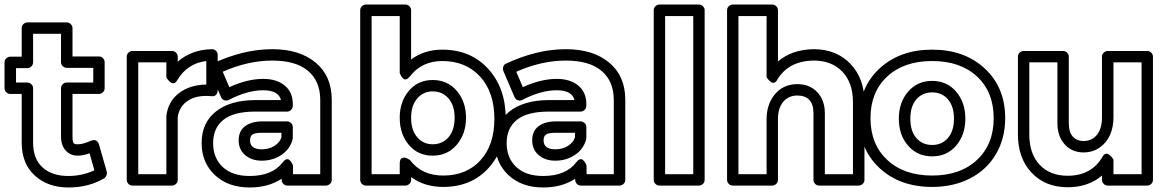

<svg xmlns="http://www.w3.org/2000/svg" viewBox="-32 -787 5080 840"><path d="M-12.2 -400.9V-514.2Q-12.2 -524.9 -4.2 -532Q3.9 -539.1 13.2 -539.1H63V-664.1Q63 -674.8 70.8 -681.9Q78.6 -689 87.9 -689H259.8Q270.5 -689 277.8 -681.2Q285.2 -673.3 285.2 -664.1V-540H400.9Q411.6 -540 418.7 -532.2Q425.8 -524.4 425.8 -515.1V-400.9Q425.8 -390.1 418 -383.1Q410.2 -376 400.9 -376H285.2V-189.9Q285.2 -166.5 290.3 -160.6Q295.4 -154.8 310.1 -155.8Q331.5 -155.8 367.2 -171.9Q372.1 -173.3 378.4 -174.1Q384.8 -174.8 391.4 -170.2Q397.9 -165.5 400.9 -155.8L435.1 -36.1Q437 -27.8 433.6 -19.3Q430.2 -10.7 423.8 -6.8Q356 33.2 267.1 33.2Q177.7 33.2 120.4 -18.8Q63 -70.8 63 -163.1V-376H13.2Q2.4 -376 -4.9 -383.8Q-12.2 -391.6 -12.2 -400.9ZM38.1 -425.8H87.9Q97.2 -425.8 105 -418.7Q112.8 -411.6 112.8 -400.9V-163.1Q112.8 -91.8 154.3 -54.4Q195.8 -17.1 267.1 -17.1Q328.1 -17.1 380.9 -42L359.9 -116.2Q330.1 -106 310.1 -106Q275.9 -105.5 255.4 -128.4Q234.9 -151.4 234.9 -189.9V-400.9Q234.9 -410.2 241.9 -418Q249 -425.8 259.8 -425.8H376V-490.2H259.8Q250.5 -490.2 242.7 -497.3Q234.9 -504.4 234.9 -515.1V-639.2H112.8V-514.2Q112.8 -504.9 105.7 -496.8Q98.6 -488.8 87.9 -488.8H38.1Z M522.5 0V-539.1Q522.5 -549.8 530.3 -556.9Q538.1 -564 547.4 -564H720.7Q731.4 -564 738.5 -556.2Q745.6 -548.3 745.6 -539.1V-517.1Q806.2 -570.3 895.5 -571.8Q905.8 -571.8 913.1 -564.5Q920.4 -557.1 920.4 -546.9V-391.1Q920.4 -380.9 913.8 -372.8Q907.2 -364.7 893.6 -366.2Q828.1 -372.1 790 -346.4Q752 -320.8 745.6 -274.9V0Q745.6 10.7 737.8 17.8Q730 24.9 720.7 24.9H547.4Q536.6 24.9 529.5 17.1Q522.5 9.3 522.5 0ZM572.8 -24.9H695.8V-276.9V-279.8Q703.1 -342.3 750.5 -379.2Q797.9 -416 870.6 -417V-520Q786.6 -509.8 742.7 -435.1Q737.3 -425.3 730.2 -423.3Q723.1 -421.4 717.3 -425Q711.4 -428.7 706.5 -433.8Q701.7 -439 698.7 -443.4L695.8 -448.2V-514.2H572.8Z M850.1 -161.1Q850.1 -249.5 912.1 -298.8Q974.1 -348.1 1082 -349.1H1197.3Q1187 -392.1 1119.1 -392.1Q1050.8 -392.1 969.2 -350.1Q960.9 -345.2 950.4 -348.1Q939.9 -351.1 935.1 -361.8L886.2 -476.1Q882.3 -485.4 885.7 -495.4Q889.2 -505.4 897.9 -508.8Q1033.2 -571.8 1159.2 -571.8Q1278.3 -571.8 1348.6 -513.4Q1418.9 -455.1 1419.4 -352.1V0Q1419.4 10.7 1411.4 17.8Q1403.3 24.9 1394 24.9H1225.1Q1214.4 24.9 1207.3 17.1Q1200.2 9.3 1200.2 0V-4.9Q1142.1 33.2 1060.1 33.2Q965.8 33.2 908 -21.2Q850.1 -75.7 850.1 -161.1ZM1060.1 -17.1Q1159.7 -17.1 1205.1 -77.1Q1212.9 -87.4 1220.5 -89.8Q1228 -92.3 1233.2 -87.9Q1238.3 -83.5 1242.2 -77.9Q1246.1 -72.3 1248 -67.4L1250 -62V-24.9H1369.1V-352.1Q1368.2 -433.1 1314.9 -477.5Q1261.7 -522 1159.2 -522Q1053.2 -522 942.4 -473.1L971.2 -405.8Q1051.3 -441.9 1119.1 -441.9Q1178.7 -441.9 1213.9 -412.6Q1249 -383.3 1249 -332V-324.2Q1249 -314.9 1241.9 -306.9Q1234.9 -298.8 1224.1 -298.8H1082Q989.7 -298.3 945.1 -262.5Q900.4 -226.6 900.4 -161.1Q900.4 -95.7 942.4 -56.4Q984.4 -17.1 1060.1 -17.1ZM1012.2 -172.9Q1012.2 -214.4 1040.5 -235.1Q1068.8 -255.9 1115.2 -255.9H1224.1Q1233.4 -255.9 1241.2 -248.8Q1249 -241.7 1249 -231V-183.1Q1249 -182.1 1248.5 -179.9Q1248 -177.7 1248 -176.8Q1236.8 -134.3 1199 -109.1Q1161.1 -84 1113.3 -84Q1069.3 -84 1040.8 -108.2Q1012.2 -132.3 1012.2 -172.9ZM1062 -172.9Q1062 -133.8 1113.3 -133.8Q1145.5 -133.8 1168.9 -148.9Q1192.4 -164.1 1199.2 -186V-206.1H1115.2Q1083 -206.1 1072.5 -198.5Q1062 -190.9 1062 -172.9Z M1543.9 0V-742.2Q1543.9 -752.9 1551.8 -760Q1559.6 -767.1 1568.8 -767.1H1741.7Q1752.4 -767.1 1759.5 -759.3Q1766.6 -751.5 1766.6 -742.2V-526.9Q1824.7 -569.8 1902.8 -569.8Q2027.3 -569.8 2104 -485.6Q2180.7 -401.4 2180.7 -267.1Q2180.7 -134.8 2105.5 -52Q2030.3 30.8 1906.7 30.8Q1825.2 30.8 1766.6 -12.2V0Q1766.6 10.7 1758.8 17.8Q1751 24.9 1741.7 24.9H1568.8Q1558.1 24.9 1551 17.1Q1543.9 9.3 1543.9 0ZM1593.8 -24.9H1716.8V-71.8Q1716.8 -92.3 1728 -95.9Q1739.3 -99.6 1750.5 -93.3L1761.7 -86.9Q1813 -19 1906.7 -19Q2009.3 -19 2070.1 -85.9Q2130.9 -152.8 2130.9 -267.1Q2130.9 -383.3 2068.6 -451.7Q2006.3 -520 1902.8 -520Q1813.5 -520 1761.7 -453.1Q1753.9 -442.9 1746.3 -440.4Q1738.8 -438 1733.6 -442.1Q1728.5 -446.3 1724.6 -451.9Q1720.7 -457.5 1718.8 -462.9L1716.8 -467.8V-716.8H1593.8ZM1716.8 -272Q1716.8 -342.3 1756.8 -389.6Q1796.9 -437 1860.8 -437Q1925.8 -437 1966.3 -389.6Q2006.8 -342.3 2006.8 -272Q2006.8 -201.2 1966.3 -153.6Q1925.8 -106 1860.8 -106Q1796.4 -106 1756.6 -153.1Q1716.8 -200.2 1716.8 -272ZM1766.6 -272Q1766.6 -217.8 1793.2 -186.8Q1819.8 -155.8 1860.8 -155.8Q1903.8 -155.8 1930.4 -186.8Q1957 -217.8 1957 -272Q1957 -325.2 1930.4 -356.2Q1903.8 -387.2 1860.8 -387.2Q1819.8 -387.2 1793.2 -356Q1766.6 -324.7 1766.6 -272Z M2134.3 -161.1Q2134.3 -249.5 2196.3 -298.8Q2258.3 -348.1 2366.2 -349.1H2481.4Q2471.2 -392.1 2403.3 -392.1Q2335 -392.1 2253.4 -350.1Q2245.1 -345.2 2234.6 -348.1Q2224.1 -351.1 2219.2 -361.8L2170.4 -476.1Q2166.5 -485.4 2169.9 -495.4Q2173.3 -505.4 2182.1 -508.8Q2317.4 -571.8 2443.4 -571.8Q2562.5 -571.8 2632.8 -513.4Q2703.1 -455.1 2703.6 -352.1V0Q2703.6 10.7 2695.6 17.8Q2687.5 24.9 2678.2 24.9H2509.3Q2498.5 24.9 2491.5 17.1Q2484.4 9.3 2484.4 0V-4.9Q2426.3 33.2 2344.2 33.2Q2250 33.2 2192.1 -21.2Q2134.3 -75.7 2134.3 -161.1ZM2344.2 -17.1Q2443.8 -17.1 2489.3 -77.1Q2497.1 -87.4 2504.6 -89.8Q2512.2 -92.3 2517.3 -87.9Q2522.5 -83.5 2526.4 -77.9Q2530.3 -72.3 2532.2 -67.4L2534.2 -62V-24.9H2653.3V-352.1Q2652.3 -433.1 2599.1 -477.5Q2545.9 -522 2443.4 -522Q2337.4 -522 2226.6 -473.1L2255.4 -405.8Q2335.4 -441.9 2403.3 -441.9Q2462.9 -441.9 2498 -412.6Q2533.2 -383.3 2533.2 -332V-324.2Q2533.2 -314.9 2526.1 -306.9Q2519 -298.8 2508.3 -298.8H2366.2Q2273.9 -298.3 2229.2 -262.5Q2184.6 -226.6 2184.6 -161.1Q2184.6 -95.7 2226.6 -56.4Q2268.6 -17.1 2344.2 -17.1ZM2296.4 -172.9Q2296.4 -214.4 2324.7 -235.1Q2353 -255.9 2399.4 -255.9H2508.3Q2517.6 -255.9 2525.4 -248.8Q2533.2 -241.7 2533.2 -231V-183.1Q2533.2 -182.1 2532.7 -179.9Q2532.2 -177.7 2532.2 -176.8Q2521 -134.3 2483.2 -109.1Q2445.3 -84 2397.5 -84Q2353.5 -84 2325 -108.2Q2296.4 -132.3 2296.4 -172.9ZM2346.2 -172.9Q2346.2 -133.8 2397.5 -133.8Q2429.7 -133.8 2453.1 -148.9Q2476.6 -164.1 2483.4 -186V-206.1H2399.4Q2367.2 -206.1 2356.7 -198.5Q2346.2 -190.9 2346.2 -172.9Z M2828.1 0V-742.2Q2828.1 -752.9 2835.9 -760Q2843.8 -767.1 2853 -767.1H3025.9Q3036.6 -767.1 3043.7 -759.3Q3050.8 -751.5 3050.8 -742.2V0Q3050.8 10.7 3043 17.8Q3035.2 24.9 3025.9 24.9H2853Q2842.3 24.9 2835.2 17.1Q2828.1 9.3 2828.1 0ZM2877.9 -24.9H3001V-716.8H2877.9Z M3148.9 0V-742.2Q3148.9 -752.9 3156.7 -760Q3164.6 -767.1 3173.8 -767.1H3346.7Q3357.4 -767.1 3364.5 -759.3Q3371.6 -751.5 3371.6 -742.2V-518.1Q3432.1 -570.3 3527.8 -571.8Q3627.4 -571.8 3688.7 -507.6Q3750 -443.4 3750 -339.8V0Q3750 10.7 3741.9 17.8Q3733.9 24.9 3724.6 24.9H3551.8Q3541 24.9 3533.9 17.1Q3526.9 9.3 3526.9 0V-292Q3526.9 -330.6 3508.8 -349.9Q3490.7 -369.1 3456.5 -369.1Q3418 -369.1 3394.8 -341.8Q3371.6 -314.5 3371.6 -266.1V0Q3371.6 10.7 3363.8 17.8Q3356 24.9 3346.7 24.9H3173.8Q3163.1 24.9 3156 17.1Q3148.9 9.3 3148.9 0ZM3198.7 -24.9H3321.8V-266.1Q3321.8 -330.6 3358.4 -374.8Q3395 -418.9 3456.5 -418.9Q3510.7 -418.9 3543.7 -383.5Q3576.7 -348.1 3576.7 -292V-24.9H3699.7V-339.8Q3699.7 -424.8 3653.3 -473.4Q3606.9 -522 3527.8 -522Q3417 -520.5 3367.7 -437Q3362.3 -427.2 3355.5 -425.3Q3348.6 -423.3 3342.8 -427Q3336.9 -430.7 3332 -435.8Q3327.1 -440.9 3324.2 -445.3L3321.8 -450.2V-716.8H3198.7Z M3726.6 -270Q3726.6 -404.3 3815.7 -487.1Q3904.8 -569.8 4046.4 -569.8Q4187.5 -569.8 4276.6 -487.1Q4365.7 -404.3 4365.7 -270Q4365.7 -181.2 4325.2 -112.5Q4284.7 -43.9 4212.2 -6.6Q4139.6 30.8 4046.4 30.8Q3904.3 30.8 3815.4 -52.2Q3726.6 -135.3 3726.6 -270ZM4046.4 -19Q4169.4 -19 4242.4 -87.4Q4315.4 -155.8 4315.4 -270Q4315.4 -384.3 4242.7 -452.1Q4169.9 -520 4046.4 -520Q3922.4 -520 3849.4 -452.1Q3776.4 -384.3 3776.4 -270Q3776.4 -155.8 3849.6 -87.4Q3922.9 -19 4046.4 -19ZM3900.4 -268.1Q3900.4 -338.9 3940.9 -386Q3981.4 -433.1 4046.4 -433.1Q4110.8 -433.1 4151.1 -386Q4191.4 -338.9 4191.4 -268.1Q4191.4 -196.8 4151.1 -149.9Q4110.8 -103 4046.4 -103Q3981.4 -103 3940.9 -149.7Q3900.4 -196.3 3900.4 -268.1ZM3950.7 -268.1Q3950.7 -213.4 3977.1 -183.1Q4003.4 -152.8 4046.4 -152.8Q4088.9 -152.8 4115.2 -183.3Q4141.6 -213.9 4141.6 -268.1Q4141.6 -321.8 4115.2 -352.3Q4088.9 -382.8 4046.4 -382.8Q4003.4 -382.8 3977.1 -352.3Q3950.7 -321.8 3950.7 -268.1Z M4421.4 -199.2V-539.1Q4421.4 -549.8 4429.2 -556.9Q4437 -564 4446.3 -564H4619.1Q4629.9 -564 4637 -556.2Q4644 -548.3 4644 -539.1V-248Q4644 -209 4661.6 -189.5Q4679.2 -169.9 4709.5 -169.9Q4746.6 -170.9 4767.8 -198Q4789.1 -225.1 4789.1 -272.9V-539.1Q4789.1 -549.8 4797.1 -556.9Q4805.2 -564 4814.5 -564H4987.3Q4998 -564 5005.1 -556.2Q5012.2 -548.3 5012.2 -539.1V0Q5012.2 10.7 5004.4 17.8Q4996.6 24.9 4987.3 24.9H4814.5Q4803.7 24.9 4796.4 17.1Q4789.1 9.3 4789.1 0V-19Q4729.5 32.2 4639.2 32.2Q4541 32.2 4481.2 -31.5Q4421.4 -95.2 4421.4 -199.2ZM4471.2 -199.2Q4471.2 -114.3 4516.4 -66.2Q4561.5 -18.1 4639.2 -18.1Q4743.7 -18.1 4792 -102.1Q4797.4 -111.8 4804.4 -113.8Q4811.5 -115.7 4817.4 -112.1Q4823.2 -108.4 4828.4 -103.3Q4833.5 -98.1 4836.4 -93.8L4839.4 -88.9V-24.9H4962.4V-514.2H4839.4V-272.9Q4839.4 -231.4 4824.7 -197.5Q4810.1 -163.6 4780 -142.1Q4750 -120.6 4709.5 -120.1Q4657.2 -120.1 4625.7 -155.8Q4594.2 -191.4 4594.2 -248V-514.2H4471.2Z"/></svg>

Font: Trueno Bold Outline
Style: Regular
Weight: 700
Width: 6
Designer: Julieta Ulanovsky
Foundry: Julieta Ulanovsky
Version: Version 3.001b | FøM Fix